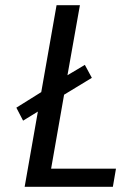

<svg xmlns="http://www.w3.org/2000/svg" viewBox="-20 -720 467 740"><path d="M75 0 126 -290 69 -255 43 -305 139 -365 198 -700H288L240 -430L307 -470L334 -420L227 -355L177 -70H427L415 0Z"/></svg>

Font: Cuprum
Style: Italic
Weight: 400
Italic angle: -10°
Designer: Jovanny Lemonad
Foundry: Jovanny Lemonad
Version: Version 3.000